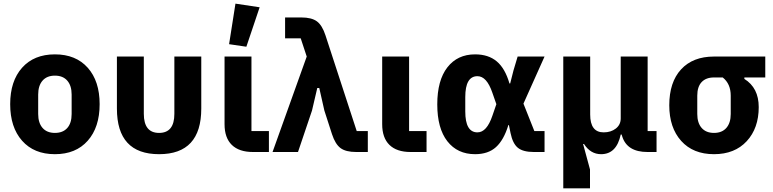

<svg xmlns="http://www.w3.org/2000/svg" viewBox="-20 -836 4251 1056"><path d="M462.5 -62Q397 12 282 12Q167 12 101.5 -62Q36 -136 36 -263Q36 -390 101.5 -463.5Q167 -537 282 -537Q397 -537 462.5 -463.5Q528 -390 528 -263Q528 -136 462.5 -62ZM374 -209V-316Q374 -365 350 -392.5Q326 -420 282 -420Q238 -420 214 -392.5Q190 -365 190 -316V-209Q190 -160 214 -132.5Q238 -105 282 -105Q326 -105 350 -132Q374 -159 374 -209Z M623 -239V-525H771V-210Q771 -105 855 -105Q939 -105 939 -210V-525H1087V-239Q1087 12 855 12Q623 12 623 -239Z M1335 -579 1240 -593 1275 -816 1408 -796ZM1371 0Q1295 0 1255 -39Q1215 -78 1215 -153V-525H1363V-115H1459V0Z M1479 0 1667 -525 1634 -625H1548V-740H1637Q1694 -740 1723 -718.5Q1752 -697 1770 -642L1942 -115H2003V0H1939Q1882 0 1853 -21.5Q1824 -43 1806 -98L1764 -228L1736 -352H1725L1696 -228L1619 0Z M2238 0Q2162 0 2122 -39Q2082 -78 2082 -153V-525H2230V-115H2326V0Z M2593 12Q2496 12 2440.5 -59Q2385 -130 2385 -262Q2385 -394 2440.5 -465.5Q2496 -537 2593 -537Q2666 -537 2712 -498.5Q2758 -460 2782 -377H2786L2804 -448L2827 -525H2975L2859 -266L2919 -115H2975V0H2916Q2857 0 2828.5 -23Q2800 -46 2788 -104L2779 -148H2776Q2751 -66 2708 -27Q2665 12 2593 12ZM2606 -108Q2657 -108 2688 -199L2710 -263L2688 -326Q2657 -417 2606 -417Q2539 -417 2539 -302V-223Q2539 -108 2606 -108Z M3078 200V-525H3226V-206Q3226 -108 3300 -108Q3340 -108 3367 -129Q3394 -150 3394 -185V-525H3542V-115H3591V0H3541Q3429 0 3402 -86L3399 -96H3394Q3371 12 3286 12Q3228 12 3192 -44H3187L3225 96V200Z M3907 12Q3792 12 3726.5 -61Q3661 -134 3661 -257Q3661 -384 3726 -454.5Q3791 -525 3907 -525H4189V-410H4074V-402Q4153 -353 4153 -247Q4153 -131 4087 -59.5Q4021 12 3907 12ZM3999 -209V-310Q3999 -375 3955 -410H3907Q3863 -410 3839 -384.5Q3815 -359 3815 -310V-209Q3815 -160 3839 -132.5Q3863 -105 3907 -105Q3951 -105 3975 -132.5Q3999 -160 3999 -209Z"/></svg>

Font: Anuphan
Style: Bold
Weight: 700
Designer: Mike Abbink, Paul van der Laan, Pieter van Rosmalen, Mint Tantisuwanna
Foundry: Bold Monday; Cadson Demak
Version: Version 3.002;hotconv 1.0.109;makeotfexe 2.5.65596